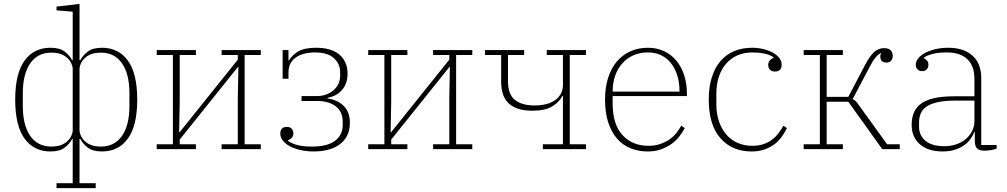

<svg xmlns="http://www.w3.org/2000/svg" viewBox="-20 -765 5168 985"><path d="M270 175H353V-52H350Q337 -27 311.5 -7.5Q286 12 239 12Q154 12 106 -54Q58 -120 58 -254Q58 -388 106 -454Q154 -520 239 -520Q286 -520 311.5 -500.5Q337 -481 350 -456H353V-705L270 -712V-731L388 -745V-456H392Q405 -481 430.5 -500.5Q456 -520 503 -520Q588 -520 636 -454Q684 -388 684 -254Q684 -120 636 -54Q588 12 503 12Q456 12 430.5 -7.5Q405 -27 392 -52H388V175H471V200H270ZM244 -13Q291 -13 319.5 -35.5Q348 -58 353 -93V-415Q348 -450 319.5 -472.5Q291 -495 244 -495Q173 -495 135 -440Q97 -385 97 -286V-222Q97 -123 135 -68Q173 -13 244 -13ZM497 -13Q568 -13 606 -68Q644 -123 644 -222V-286Q644 -385 606 -440Q568 -495 497 -495Q450 -495 421.5 -472.5Q393 -450 388 -415V-93Q393 -58 421.5 -35.5Q450 -13 497 -13Z M784 -25H867V-483H784V-508H985V-483H902V-246L899 -86H901L1200 -459V-483H1117V-508H1318V-483H1235V-25H1318V0H1117V-25H1200V-262L1203 -422H1201L902 -49V-25H985V0H784Z M1590 12Q1552 12 1520 4.5Q1488 -3 1465.5 -15.5Q1443 -28 1430.5 -44.5Q1418 -61 1418 -79Q1418 -114 1452 -114Q1468 -114 1476.5 -104.5Q1485 -95 1485 -81Q1485 -56 1457 -45V-43Q1475 -29 1505 -21Q1535 -13 1580 -13Q1660 -13 1699 -43Q1738 -73 1738 -122V-143Q1738 -191 1703 -219Q1668 -247 1606 -247H1527V-272H1604Q1631 -272 1653 -280Q1675 -288 1691 -302Q1707 -316 1716 -335Q1725 -354 1725 -375V-395Q1725 -437 1693 -466.5Q1661 -496 1596 -496Q1535 -496 1497.5 -470Q1460 -444 1460 -393V-361H1430V-508H1460V-455H1463Q1477 -481 1509 -500.5Q1541 -520 1601 -520Q1680 -520 1721.5 -484.5Q1763 -449 1763 -387Q1763 -337 1735.5 -304.5Q1708 -272 1660 -263V-260Q1713 -252 1744 -221Q1775 -190 1775 -134Q1775 -98 1761.5 -70.5Q1748 -43 1723 -24.5Q1698 -6 1664 3Q1630 12 1590 12Z M1869 -25H1952V-483H1869V-508H2070V-483H1987V-246L1984 -86H1986L2285 -459V-483H2202V-508H2403V-483H2320V-25H2403V0H2202V-25H2285V-262L2288 -422H2286L1987 -49V-25H2070V0H1869Z M2765 -25H2868V-273H2865Q2851 -243 2814.5 -220Q2778 -197 2711 -197Q2632 -197 2591.5 -233Q2551 -269 2551 -347V-483H2468V-508H2669V-483H2586V-349Q2586 -281 2621.5 -252.5Q2657 -224 2723 -224Q2754 -224 2780.5 -230.5Q2807 -237 2826.5 -250.5Q2846 -264 2857 -283.5Q2868 -303 2868 -330V-483H2785V-508H2986V-483H2903V-25H2986V0H2765Z M3303 12Q3254 12 3214 -4.5Q3174 -21 3145 -54.5Q3116 -88 3100 -138Q3084 -188 3084 -254Q3084 -317 3100 -366.5Q3116 -416 3145 -450Q3174 -484 3214.5 -502Q3255 -520 3304 -520Q3350 -520 3387 -502.5Q3424 -485 3450 -453.5Q3476 -422 3490 -379Q3504 -336 3504 -284V-272H3123V-234Q3123 -126 3174 -71.5Q3225 -17 3306 -17Q3339 -17 3365 -25.5Q3391 -34 3412 -48Q3433 -62 3448.5 -81Q3464 -100 3475 -120L3493 -108Q3482 -87 3465.5 -65.5Q3449 -44 3425.5 -27Q3402 -10 3371.5 1Q3341 12 3303 12ZM3466 -295V-297Q3466 -340 3455 -376.5Q3444 -413 3423.5 -439.5Q3403 -466 3373 -481Q3343 -496 3304 -496Q3263 -496 3230 -481.5Q3197 -467 3173 -440.5Q3149 -414 3136 -377Q3123 -340 3123 -295Z M3836 12Q3735 12 3675.5 -56.5Q3616 -125 3616 -254Q3616 -319 3632 -369Q3648 -419 3677 -452.5Q3706 -486 3747 -503Q3788 -520 3838 -520Q3870 -520 3897.5 -513Q3925 -506 3945.5 -494.5Q3966 -483 3978 -467.5Q3990 -452 3990 -434Q3990 -398 3956 -398Q3939 -398 3930 -407.5Q3921 -417 3921 -432Q3921 -445 3929 -454.5Q3937 -464 3949 -469V-471Q3928 -485 3900 -490.5Q3872 -496 3840 -496Q3796 -496 3762 -480.5Q3728 -465 3704 -437Q3680 -409 3667.5 -370Q3655 -331 3655 -284V-230Q3655 -182 3668.5 -142.5Q3682 -103 3706 -75Q3730 -47 3764 -32Q3798 -17 3839 -17Q3872 -17 3896.5 -25.5Q3921 -34 3940 -48Q3959 -62 3973.5 -81Q3988 -100 3999 -120L4017 -108Q4007 -87 3992 -65.5Q3977 -44 3955.5 -27Q3934 -10 3904.5 1Q3875 12 3836 12Z M4103 -25H4186V-483H4103V-508H4304V-483H4221V-268H4332L4417 -430Q4444 -481 4466 -499.5Q4488 -518 4516 -518Q4538 -518 4549 -507Q4560 -496 4560 -479Q4560 -462 4551 -453Q4542 -444 4528 -444Q4496 -444 4496 -477Q4496 -485 4501 -493H4499Q4485 -486 4471.5 -470Q4458 -454 4440 -419L4354 -256Q4368 -252 4380 -234L4531 -25H4596V0H4506L4332 -243H4221V-25H4304V0H4103Z M4816 12Q4741 12 4699 -25Q4657 -62 4657 -124Q4657 -161 4669 -188.5Q4681 -216 4707 -234.5Q4733 -253 4775 -262Q4817 -271 4876 -271H4979V-359Q4979 -427 4942.5 -461.5Q4906 -496 4838 -496Q4792 -496 4763 -488Q4734 -480 4719 -469V-467Q4729 -462 4736 -454Q4743 -446 4743 -433Q4743 -418 4734 -409Q4725 -400 4710 -400Q4696 -400 4687 -409Q4678 -418 4678 -434Q4678 -450 4690.5 -465.5Q4703 -481 4725 -493Q4747 -505 4778 -512.5Q4809 -520 4845 -520Q4923 -520 4968.5 -480Q5014 -440 5014 -364V-21H5093V-3Q5083 2 5064.5 5Q5046 8 5031 8Q5004 8 4992.5 -3.5Q4981 -15 4981 -43V-87H4978Q4971 -69 4958.5 -51.5Q4946 -34 4926.5 -20Q4907 -6 4879.5 3Q4852 12 4816 12ZM4824 -15Q4857 -15 4885.5 -24.5Q4914 -34 4934.5 -51.5Q4955 -69 4967 -92.5Q4979 -116 4979 -144V-249H4883Q4830 -249 4794 -241.5Q4758 -234 4736 -220Q4714 -206 4704.5 -185Q4695 -164 4695 -137V-114Q4695 -70 4728 -42.5Q4761 -15 4824 -15Z"/></svg>

Font: IBM Plex Serif ExtLt
Style: Regular
Weight: 200
Designer: Mike Abbink, Paul van der Laan, Pieter van Rosmalen
Foundry: Bold Monday
Version: Version 3.001